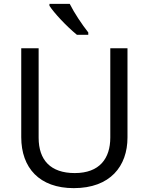

<svg xmlns="http://www.w3.org/2000/svg" viewBox="-20 -964 771 994"><path d="M378 -784H437V-796C404 -838 365 -896 341 -944H236V-934C260 -897 323 -829 378 -784ZM640 -252V-714H551V-252C551 -144 496 -68 367 -68C242 -68 180 -135 180 -251V-714H90V-254C90 -95 184 10 362 10C551 10 640 -104 640 -252Z"/></svg>

Font: Noto Sans Sunuwar
Style: Regular
Weight: 400
Designer: Anshuman Pandey
Foundry: Jamra Patel LLC
Version: Version 1.000